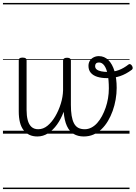

<svg xmlns="http://www.w3.org/2000/svg" viewBox="-20 -905 919 1300"><path d="M233 19Q202 19 179 8Q156 -3 139.5 -24Q123 -45 115 -77Q107 -109 107 -150V-496Q107 -506 113 -510.5Q119 -515 133 -515Q147 -515 153.5 -510.5Q160 -506 160 -496V-160Q160 -122 167.5 -92.5Q175 -63 192.5 -46.5Q210 -30 239 -30Q273 -30 302 -54Q331 -78 354 -117Q377 -156 391.5 -202.5Q406 -249 407 -294V-496Q407 -504 413.5 -509Q420 -514 434 -514Q447 -514 453.5 -509.5Q460 -505 460 -496V-195Q460 -153 465 -122Q470 -91 481 -70Q492 -49 510 -39.5Q528 -30 554 -30Q577 -30 598.5 -41Q620 -52 638 -72Q656 -92 670.5 -119Q685 -146 695.5 -176.5Q706 -207 711.5 -240Q717 -273 717 -306Q717 -363 709 -402Q701 -441 686 -461.5Q671 -482 650 -482Q637 -482 630.5 -475.5Q624 -469 624 -458Q624 -443 635 -434.5Q646 -426 665.5 -422Q685 -418 709 -418Q751 -418 784.5 -430.5Q818 -443 851 -469Q857 -473 863 -470Q869 -467 873.5 -460Q878 -453 878.5 -445.5Q879 -438 873 -433Q833 -403 792.5 -389.5Q752 -376 704 -376Q667 -376 638.5 -385Q610 -394 594.5 -412.5Q579 -431 579 -459Q579 -478 588 -493Q597 -508 613.5 -516.5Q630 -525 649 -525Q687 -525 714 -498Q741 -471 755.5 -422.5Q770 -374 770 -310Q770 -271 763 -231Q756 -191 743 -154.5Q730 -118 711 -86Q692 -54 667.5 -30.5Q643 -7 613 6Q583 19 547 19Q508 19 479 2Q450 -15 433 -52Q416 -89 411 -148Q393 -99 366 -61.5Q339 -24 305.5 -2.5Q272 19 233 19ZM0 365H857V375H0ZM0 -20H857V0H0ZM0 -505H857V-500H0ZM0 -885H857V-875H0Z"/></svg>

Font: Playwrite AT Guides
Style: Regular
Weight: 400
Designer: Veronika Burian, José Scaglione
Foundry: TypeTogether
Version: Version 1.003